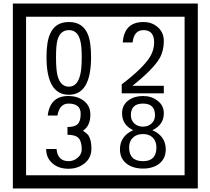

<svg xmlns="http://www.w3.org/2000/svg" viewBox="-20 -980 1195 1090"><path d="M1103 90H53V-960H1103ZM1028 15V-885H128V15ZM497 -656Q497 -442 371 -442Q244 -442 244 -656Q244 -744 265 -789Q294 -855 371 -855Q448 -855 477 -789Q497 -745 497 -656ZM444 -656Q444 -723 435 -752Q420 -809 371 -809Q322 -809 306 -752Q298 -723 298 -656Q298 -587 306 -553Q322 -488 371 -488Q419 -488 435 -554Q444 -587 444 -656ZM910 -450H671V-501Q792 -593 832 -658Q855 -696 855 -739Q855 -809 795 -809Q740 -809 733 -739H677Q685 -855 795 -855Q843 -855 876.5 -825Q910 -795 910 -747Q910 -691 886 -649Q848 -585 732 -493H910ZM499 -136Q499 -84 460.5 -53Q422 -22 369 -22Q314 -22 280 -51Q242 -82 242 -134H301Q307 -65 370 -65Q398 -65 421 -84.5Q444 -104 444 -132Q444 -177 426 -196Q408 -215 363 -215V-259Q405 -259 421.5 -276Q438 -293 438 -334Q438 -392 369 -392Q318 -392 306 -324H251Q264 -435 368 -435Q419 -435 454 -409Q493 -380 493 -330Q493 -265 451 -238Q475 -222 483 -210Q499 -185 499 -136ZM921 -132Q921 -79 882 -49Q846 -23 792 -23Q737 -23 701 -49Q661 -79 661 -132Q661 -207 736 -241Q673 -271 673 -337Q673 -384 710 -411Q744 -435 792 -435Q839 -435 872 -410Q910 -383 910 -337Q910 -271 845 -241Q921 -207 921 -132ZM860 -326Q860 -392 792 -392Q723 -392 723 -326Q723 -297 742.5 -279Q762 -261 792 -261Q821 -261 840.5 -279Q860 -297 860 -326ZM868 -143Q868 -178 847.5 -198.5Q827 -219 792 -219Q756 -219 734.5 -198.5Q713 -178 713 -143Q713 -65 792 -65Q868 -65 868 -143Z"/></svg>

Font: Unicode BMP Fallback SIL
Style: Regular
Weight: 400
Foundry: NRSI, SIL International
Version: Version 5.1 Based on Unicode 5.1